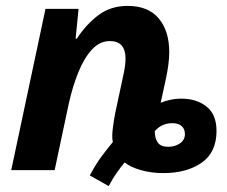

<svg xmlns="http://www.w3.org/2000/svg" viewBox="-20 -576 767 650"><path d="M348 54 284 18Q304 -20 325 -48Q346 -76 362 -95Q358 -112 362 -142.5Q366 -173 370 -193L397 -319Q405 -354 405 -377Q405 -437 352 -437Q318 -437 291.5 -408.5Q265 -380 245.5 -332Q226 -284 213 -226L165 0H18L134 -546H246L236 -445H240Q272 -494 313.5 -525Q355 -556 412 -556Q482 -556 517.5 -513.5Q553 -471 553 -399Q553 -363 542 -311L524 -228Q538 -234 556 -238Q574 -242 594 -242Q646 -242 679.5 -215Q713 -188 713 -133Q713 -60 662.5 -25Q612 10 533 10Q492 10 457 0Q422 -10 402 -26Q390 -12 375.5 8.5Q361 29 348 54ZM550 -79Q572 -79 589 -90.5Q606 -102 606 -122Q606 -140 594.5 -149.5Q583 -159 564 -159Q527 -159 504 -132Q504 -108 514 -93.5Q524 -79 550 -79Z"/></svg>

Font: BC Sans
Style: Bold Italic
Weight: 700
Italic angle: -12°
Designer: Monotype Design Team
Province of B.C.
Foundry: Monotype Imaging Inc.
Version: Version 2.000;GOOG;noto-source:20170915:90ef993387c0